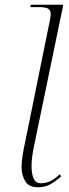

<svg xmlns="http://www.w3.org/2000/svg" viewBox="-20 -780 293 810"><path d="M140 10Q102 10 86.5 -15.5Q71 -41 71 -76Q71 -100 76 -129Q81 -158 86 -180L191 -697Q194 -713 194 -720Q194 -738 182 -744Q170 -750 146 -750H108L110 -760H247L124 -166Q120 -148 116.5 -124Q113 -100 113 -80Q113 -48 121.5 -27.5Q130 -7 153 -7Q176 -7 195 -17Q214 -27 232 -45L238 -36Q217 -17 194 -3.5Q171 10 140 10Z"/></svg>

Font: Noto Serif Display ExtraLight
Style: Italic
Weight: 200
Italic angle: -12°
Designer: Monotype Design Team
Foundry: Monotype Imaging Inc.
Version: Version 2.009